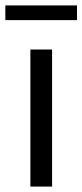

<svg xmlns="http://www.w3.org/2000/svg" viewBox="-29 -688 304 708"><path d="M-9.3 -668V-613.8H254.9V-668ZM83 0H163.1V-505.4H83Z"/></svg>

Font: Estedad Regular
Style: Regular
Weight: 400
Designer: Amin Abedi
Version: Version 7.3